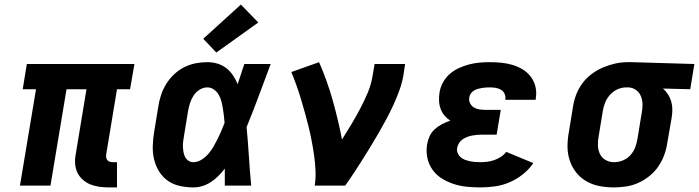

<svg xmlns="http://www.w3.org/2000/svg" viewBox="-20 -809 3047 837"><path d="M453 8Q432 8 411.5 5Q391 2 373 -5.5Q355 -13 340.5 -26Q326 -39 317.5 -56.5Q309 -74 307.5 -94.5Q306 -115 310 -136L357 -420H270L200 0H67L137 -420H79L97 -530H566L547 -420H490L443 -136Q442 -129 443 -122.5Q444 -116 448 -111Q452 -106 458 -104Q464 -102 471 -102H490V8Z M823 8Q793 8 763.5 1.5Q734 -5 711 -21.5Q688 -38 673 -62.5Q658 -87 651.5 -115Q645 -143 646 -173.5Q647 -204 652 -234L670 -344Q674 -370 682 -394.5Q690 -419 704 -442Q718 -465 738.5 -484.5Q759 -504 783 -516Q807 -528 832.5 -533Q858 -538 884 -538Q907 -538 928.5 -531.5Q950 -525 967 -511.5Q984 -498 996 -480Q1008 -462 1016 -442Q1023 -464 1030.5 -486Q1038 -508 1045 -530H1160Q1134 -461 1108.5 -392Q1083 -323 1055 -255Q1061 -191 1065 -127.5Q1069 -64 1075 0H960Q960 -18 960 -36.5Q960 -55 960 -74Q947 -57 932 -42Q917 -27 899.5 -15.5Q882 -4 862.5 2Q843 8 823 8ZM823 -102Q841 -102 858 -112.5Q875 -123 888 -138Q901 -153 910.5 -169.5Q920 -186 928.5 -203Q937 -220 944.5 -237.5Q952 -255 959 -273Q958 -289 956 -305Q954 -321 951.5 -336.5Q949 -352 945 -367.5Q941 -383 933.5 -396Q926 -409 913 -418.5Q900 -428 884 -428Q866 -428 850 -418Q834 -408 824 -392.5Q814 -377 808.5 -360Q803 -343 800 -326L782 -216Q780 -204 778.5 -192.5Q777 -181 777.5 -169Q778 -157 780 -145.5Q782 -134 787 -124.5Q792 -115 801.5 -108.5Q811 -102 823 -102ZM923 -580 866 -640 1030 -789 1106 -711Z M1352 0Q1357 -33 1355.5 -65.5Q1354 -98 1349.5 -130Q1345 -162 1339 -193.5Q1333 -225 1325.5 -255.5Q1318 -286 1309.5 -316.5Q1301 -347 1292 -377Q1283 -407 1272.5 -436.5Q1262 -466 1250 -495L1371 -538Q1406 -458 1430 -373Q1454 -288 1471 -201Q1492 -234 1512 -267.5Q1532 -301 1550 -335Q1568 -369 1583 -404.5Q1598 -440 1604 -477L1613 -530H1746L1738 -477Q1732 -445 1720.5 -413.5Q1709 -382 1695 -351.5Q1681 -321 1665 -291Q1649 -261 1632 -231.5Q1615 -202 1597 -172.5Q1579 -143 1561 -114.5Q1543 -86 1524 -57Q1505 -28 1485 0Z M2074 8Q2044 8 2014.5 5Q1985 2 1957.5 -7Q1930 -16 1906 -31Q1882 -46 1865.5 -69Q1849 -92 1843 -121Q1837 -150 1842 -180Q1845 -198 1853 -215.5Q1861 -233 1875.5 -246Q1890 -259 1907.5 -268Q1925 -277 1943 -283Q1929 -292 1918 -305Q1907 -318 1901 -334Q1895 -350 1894 -368.5Q1893 -387 1896 -405Q1899 -427 1910.5 -448.5Q1922 -470 1940 -486Q1958 -502 1980 -512Q2002 -522 2024.5 -528Q2047 -534 2070 -536Q2093 -538 2115 -538Q2141 -538 2166 -535.5Q2191 -533 2214.5 -526Q2238 -519 2258.5 -506.5Q2279 -494 2293.5 -475Q2308 -456 2314 -432Q2320 -408 2316 -383Q2316 -380 2315.5 -378Q2315 -376 2315 -374H2183Q2183 -375 2183 -375.5Q2183 -376 2183 -377Q2185 -389 2179.5 -400.5Q2174 -412 2163.5 -418Q2153 -424 2140.5 -426Q2128 -428 2115 -428Q2107 -428 2098 -427.5Q2089 -427 2080.5 -425.5Q2072 -424 2063 -421.5Q2054 -419 2046 -414Q2038 -409 2032.5 -401.5Q2027 -394 2026 -385Q2023 -372 2029 -359.5Q2035 -347 2046 -340.5Q2057 -334 2070.5 -332Q2084 -330 2098 -330H2163L2145 -222H2080Q2070 -222 2059 -221Q2048 -220 2037.5 -218Q2027 -216 2016.5 -212Q2006 -208 1996.5 -201.5Q1987 -195 1981 -185Q1975 -175 1973 -165Q1971 -153 1975 -142.5Q1979 -132 1987 -124.5Q1995 -117 2005.5 -113Q2016 -109 2027.5 -106.5Q2039 -104 2050.5 -103Q2062 -102 2074 -102Q2089 -102 2104.5 -104Q2120 -106 2134.5 -111Q2149 -116 2163 -125Q2177 -134 2187 -147L2305 -98Q2286 -70 2258.5 -48.5Q2231 -27 2200.5 -14Q2170 -1 2137.5 3.5Q2105 8 2074 8Z M2655 8Q2623 8 2592.5 2Q2562 -4 2536 -19Q2510 -34 2491.5 -57.5Q2473 -81 2463.5 -110Q2454 -139 2454 -170.5Q2454 -202 2460 -234L2478 -344Q2482 -371 2492 -397Q2502 -423 2519 -446Q2536 -469 2559.5 -486.5Q2583 -504 2609 -515Q2635 -526 2662 -532Q2689 -538 2716 -538Q2720 -538 2724.5 -538Q2729 -538 2733 -538L3007 -530L2989 -420L2870 -423Q2883 -412 2892 -398Q2901 -384 2906 -367Q2911 -350 2911 -332Q2911 -314 2908 -296L2889 -186Q2885 -159 2875.5 -133Q2866 -107 2850 -83.5Q2834 -60 2811 -41.5Q2788 -23 2762 -11.5Q2736 0 2709 4Q2682 8 2655 8ZM2657 -102Q2676 -102 2695 -109.5Q2714 -117 2728 -132.5Q2742 -148 2749 -166.5Q2756 -185 2759 -204L2777 -314Q2781 -333 2781 -352Q2781 -371 2774.5 -388Q2768 -405 2753.5 -416Q2739 -427 2720 -428H2715Q2713 -428 2711.5 -428Q2710 -428 2709 -428Q2690 -428 2671.5 -419.5Q2653 -411 2639.5 -396Q2626 -381 2618.5 -363Q2611 -345 2608 -326L2590 -216Q2586 -196 2586.5 -176Q2587 -156 2595 -138.5Q2603 -121 2620 -111.5Q2637 -102 2657 -102Z"/></svg>

Font: Iosevka Curly Slab XBdEx
Style: Italic
Weight: 800
Width: 7
Italic angle: -9°
Monospace: yes
Designer: Belleve Invis
Foundry: Belleve Invis
Version: Version 11.1.0; ttfautohint (v1.8.3)